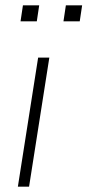

<svg xmlns="http://www.w3.org/2000/svg" viewBox="-20 -700 328 720"><path d="M47 0 123 -484H165L89 0ZM218 -620 227 -680H288L279 -620ZM57 -620 66 -680H127L118 -620Z"/></svg>

Font: Nunito Sans 12pt ExtraLight
Style: Italic
Weight: 200
Italic angle: -9°
Designer: Vernon Adams
Foundry: Vernon Adams
Version: Version 3.101;gftools[0.9.27]